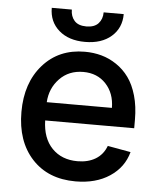

<svg xmlns="http://www.w3.org/2000/svg" viewBox="-53 -776 693 833"><g transform="rotate(5 293.5 -359.5)"><path d="M364.7 -730H452.1Q452.1 -669.4 409.4 -632.3Q366.7 -595.2 294.9 -595.2Q223.6 -595.2 181.2 -632.3Q138.7 -669.4 138.7 -730H226.1Q226.1 -700.7 242.9 -681.6Q259.8 -662.6 294.9 -662.6Q330.1 -662.6 347.4 -681.6Q364.7 -700.7 364.7 -730ZM306.6 11.2Q187 11.2 116.9 -64.9Q46.9 -141.1 46.9 -269Q46.9 -395.5 116.2 -474.1Q185.5 -552.7 298.8 -552.7Q336.9 -552.7 371.3 -543.2Q405.8 -533.7 437 -512.7Q468.3 -491.7 491 -460.4Q513.7 -429.2 527.1 -382.6Q540.5 -335.9 540.5 -278.3V-240.7H152.8Q154.8 -163.1 196.8 -119.9Q238.8 -76.7 307.6 -76.7Q353.5 -76.7 386.2 -96.4Q418.9 -116.2 433.1 -154.3L533.7 -136.2Q515.6 -68.8 455.3 -28.8Q395 11.2 306.6 11.2ZM152.8 -320.3H436.5Q436 -383.8 398.4 -424.3Q360.8 -464.8 299.8 -464.8Q236.8 -464.8 196.5 -422.9Q156.2 -380.9 152.8 -320.3Z"/></g></svg>

Font: Interop Med
Style: Regular
Weight: 500
Designer: Rasmus Andersson, Google, Jang Haemin
Foundry: jhaemin
Version: Version 1.007